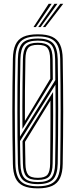

<svg xmlns="http://www.w3.org/2000/svg" viewBox="-20 -988 399 1014"><path d="M179.8 6.8Q131.8 6.8 103.2 -6.4Q74.8 -19.5 61.8 -48Q48.8 -76.5 48 -122.8Q46.5 -197 45.9 -265.2Q45.2 -333.5 45.2 -399.9Q45.2 -466.2 45.9 -534.5Q46.5 -602.8 48 -677Q48.8 -723.2 61.8 -751.9Q74.8 -780.5 103.2 -793.6Q131.8 -806.8 179.8 -806.8Q227.2 -806.8 255.8 -793.5Q284.2 -780.2 297.4 -751.8Q310.5 -723.2 311.2 -677Q312.5 -601.2 313.1 -533Q313.8 -464.8 313.8 -398.8Q313.8 -332.8 313.1 -265Q312.5 -197.2 311.2 -122.5Q310.5 -76.5 297.2 -48Q284 -19.5 255.5 -6.4Q227 6.8 179.8 6.8ZM179.8 -48.8Q217.2 -48.8 230.9 -65.5Q244.5 -82.2 244.8 -125Q245.5 -186 245.9 -240.4Q246.2 -294.8 246.5 -347.6Q246.8 -400.5 246.5 -457L112.2 -239Q112.5 -221.8 112.8 -206.8Q113 -191.8 113.2 -178.1Q113.5 -164.5 113.8 -151.2Q114 -138 114.2 -124Q115 -82.2 128.4 -65.5Q141.8 -48.8 179.8 -48.8ZM179.8 -37.8Q135.5 -37.8 118.8 -56.9Q102 -76 101 -123.8Q100.5 -144.5 100.1 -164.1Q99.8 -183.8 99.5 -203.1Q99.2 -222.5 99 -242.8L260.2 -502.2Q260.8 -437.8 260.6 -377.5Q260.5 -317.2 259.9 -255.4Q259.2 -193.5 258 -124Q257.5 -76.8 240.9 -57.2Q224.2 -37.8 179.8 -37.8ZM179.8 -26.5Q230.8 -26.5 250.5 -48.6Q270.2 -70.8 271.2 -123.8Q272.5 -199.8 273.1 -268.2Q273.8 -336.8 273.6 -403.5Q273.5 -470.2 272.8 -540.8L85.8 -243Q86 -228 86.1 -215.5Q86.2 -203 86.5 -190.1Q86.8 -177.2 87 -161.2Q87.2 -145.2 87.8 -123.8Q88.8 -70.5 108.5 -48.5Q128.2 -26.5 179.8 -26.5ZM179.8 -4.2Q222.8 -4.2 248.4 -16.4Q274 -28.5 285.6 -54.6Q297.2 -80.8 298 -123Q299 -198.2 299.6 -266.6Q300.2 -335 300.2 -401.1Q300.2 -467.2 299.6 -535.1Q299 -603 298 -676.5Q297.2 -719.5 285.6 -745.6Q274 -771.8 248.4 -783.8Q222.8 -795.8 179.8 -795.8Q136.2 -795.8 110.6 -783.8Q85 -771.8 73.5 -745.5Q62 -719.2 61.2 -676.5Q59.8 -606 59 -539.9Q58.2 -473.8 58.2 -407.8Q58.2 -341.8 59 -271.6Q59.8 -201.5 61.2 -123Q62.5 -58.8 89 -31.5Q115.5 -4.2 179.8 -4.2ZM179.8 -15.5Q121.5 -15.5 98.5 -40.1Q75.5 -64.8 74.5 -123Q73 -197.2 72.4 -265.4Q71.8 -333.5 71.8 -399.8Q71.8 -466 72.4 -534.2Q73 -602.5 74.5 -676.5Q75.5 -735.5 98.5 -760Q121.5 -784.5 179.8 -784.5Q236.2 -784.5 259.8 -760Q283.2 -735.5 284.8 -676.2Q285.8 -612.2 286.5 -547.9Q287.2 -483.5 287.2 -416.1Q287.2 -348.8 286.6 -276.1Q286 -203.5 284.8 -123.5Q283.2 -64.2 259.8 -39.9Q236.2 -15.5 179.8 -15.5ZM85.5 -266.5 272.2 -565Q272.2 -579.5 272 -599Q271.8 -618.5 271.6 -638.9Q271.5 -659.2 271.2 -676Q270.5 -730.5 249.9 -752Q229.2 -773.5 179.8 -773.5Q128.2 -773.5 108.5 -751.4Q88.8 -729.2 87.8 -676Q86.2 -602.5 85.5 -535Q84.8 -467.5 84.8 -401.6Q84.8 -335.8 85.5 -266.5ZM98.5 -306.8Q98 -367.8 98.1 -426.8Q98.2 -485.8 99 -547.1Q99.8 -608.5 101 -676Q102 -723.5 118.5 -742.9Q135 -762.2 179.8 -762.2Q222.5 -762.2 240 -743.5Q257.5 -724.8 258 -675.5Q258.2 -653.8 258.5 -623.5Q258.8 -593.2 259 -568.8ZM111.5 -349.5 245.5 -572Q245.2 -596.8 245.1 -623.1Q245 -649.5 244.8 -674.8Q244.5 -717.2 231 -734.2Q217.5 -751.2 179.8 -751.2Q141.8 -751.2 128.4 -734.5Q115 -717.8 114.2 -675.8Q112.5 -584.5 111.8 -508.6Q111 -432.8 111.5 -349.5ZM156.8 -845 237 -967.8H252.8L169.5 -845ZM206.8 -845 298.2 -967.8H313.8L219.5 -845ZM181.8 -845 267.5 -967.8H283.2L194.5 -845Z"/></svg>

Font: Big Shoulders Inline Display Thin
Style: Regular
Weight: 400
Version: Version 2.002